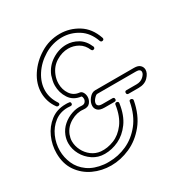

<svg xmlns="http://www.w3.org/2000/svg" viewBox="-174 -773 888 925"><g transform="rotate(-30 269.5 -311.0)"><path d="M103 -350Q98 -350 95 -354Q79 -376 72 -399Q65 -422 65 -445Q65 -495 95 -541Q125 -587 174 -617Q224 -648 284 -648Q338 -648 385 -619Q432 -590 453 -529Q454 -528 454 -525Q454 -515 443 -515Q437 -515 434 -522Q415 -576 373.5 -602Q332 -628 284 -628Q259 -628 233.5 -621Q208 -614 185 -600Q139 -572 112.5 -530.5Q86 -489 86 -445Q86 -425 92.5 -404.5Q99 -384 112 -365Q114 -361 114 -360Q114 -350 103 -350ZM184 -38Q147 -38 118 -57.5Q89 -77 72.5 -107Q56 -137 56 -170Q56 -191 64 -212Q75 -240 97.5 -259.5Q120 -279 148 -288.5Q176 -298 202 -295Q216 -294 222.5 -302Q229 -310 229 -319Q229 -329 224 -334Q181 -339 160 -371.5Q139 -404 139 -443Q139 -457 142 -470Q145 -483 149 -496Q166 -538 204.5 -562.5Q243 -587 285 -587Q318 -587 348 -569.5Q378 -552 394 -514Q395 -513 395 -510Q395 -500 384 -500Q379 -500 376 -506Q363 -537 337.5 -551.5Q312 -566 283 -566Q249 -566 216 -546Q183 -526 168 -488Q159 -466 159 -442Q159 -409 176.5 -383.5Q194 -358 225 -355Q236 -354 242.5 -343Q249 -332 249 -318Q249 -301 237.5 -286.5Q226 -272 200 -275Q166 -279 131.5 -259.5Q97 -240 83 -205Q80 -197 78 -188Q76 -179 76 -170Q76 -144 88.5 -119Q101 -94 123 -77.5Q145 -61 173 -58Q209 -55 245.5 -69.5Q282 -84 309.5 -120.5Q337 -157 346 -218Q347 -226 356 -226Q360 -226 363.5 -223Q367 -220 366 -215Q357 -152 328.5 -113Q300 -74 262 -56Q224 -38 184 -38ZM183 26Q131 26 85.5 5Q40 -16 11.5 -57Q-17 -98 -17 -157Q-17 -202 1.5 -244Q20 -286 55 -313Q90 -340 138 -340Q143 -340 148 -340Q153 -340 157 -339Q166 -339 166 -330Q166 -320 156 -320Q152 -320 148 -320.5Q144 -321 139 -321Q97 -321 66.5 -297.5Q36 -274 19.5 -237Q3 -200 3 -159Q3 -122 18.5 -86.5Q34 -51 68 -26.5Q102 -2 155 4Q162 5 168.5 5Q175 5 182 5Q234 5 281.5 -16.5Q329 -38 364.5 -82.5Q400 -127 413 -196Q414 -204 422 -204Q427 -204 430.5 -200.5Q434 -197 433 -192Q419 -117 379.5 -68.5Q340 -20 288 3Q236 26 183 26ZM294 -232Q268 -232 257 -242.5Q246 -253 246 -268Q246 -288 261.5 -307.5Q277 -327 296 -327H512Q535 -327 545.5 -316.5Q556 -306 556 -292Q556 -272 536.5 -252Q517 -232 483 -232H427Q417 -232 417 -242Q417 -252 427 -252H483Q506 -252 521 -265.5Q536 -279 536 -291Q536 -307 512 -307H296Q289 -307 277.5 -294Q266 -281 266 -269Q266 -262 272 -257Q278 -252 294 -252H349Q359 -252 359 -242Q359 -232 349 -232Z"/></g></svg>

Font: Neonderthaw
Style: Regular
Weight: 400
Designer: Robert E. Leuschke
Foundry: Robert E. Leuschke
Version: Version 1.010; ttfautohint (v1.8.3)